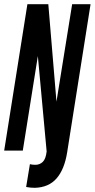

<svg xmlns="http://www.w3.org/2000/svg" viewBox="-33 -720 453 918"><path d="M-13 0 98 -700H198L237 -234L312 -700H400L288 9Q275 90 237.5 133Q200 176 134 178Q123 178 112.5 177Q102 176 92 174L110 65Q122 68 136 68Q157 68 171.5 54Q186 40 190 4L148 -452L76 0Z"/></svg>

Font: Georama ExtraCondensed SemiBold
Style: Italic
Weight: 600
Width: 2
Italic angle: -9°
Designer: Jean-Baptiste Levee
Foundry: Production Type
Version: Version 1.000